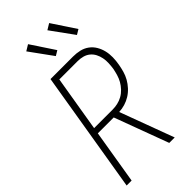

<svg xmlns="http://www.w3.org/2000/svg" viewBox="-297 -1030 1093 1093"><g transform="rotate(-45 250.0 -483.0)"><path d="M13 0 135 -735H316Q344 -735 369.5 -729Q395 -723 415.5 -708Q436 -693 449 -671Q462 -649 468 -624Q474 -599 473.5 -571.5Q473 -544 468 -517Q464 -494 457.5 -471Q451 -448 439 -426.5Q427 -405 409.5 -386Q392 -367 371 -354Q350 -341 326.5 -334Q303 -327 279 -326L400 0H356L235 -326H107L53 0ZM113 -362H262Q282 -362 302.5 -366.5Q323 -371 342 -381.5Q361 -392 376.5 -408.5Q392 -425 402.5 -443.5Q413 -462 419 -482.5Q425 -503 429 -523Q432 -544 433 -565.5Q434 -587 430 -607Q426 -627 417 -644.5Q408 -662 393 -674.5Q378 -687 358 -692.5Q338 -698 316 -698H169ZM419 -806 319 -944 355 -966 449 -824ZM249 -806 149 -944 185 -966 279 -824Z"/></g></svg>

Font: Iosevka SS04 Extralight
Style: Italic
Weight: 200
Italic angle: -9°
Monospace: yes
Designer: Belleve Invis
Foundry: Belleve Invis
Version: Version 19.0.0; ttfautohint (v1.8.4)